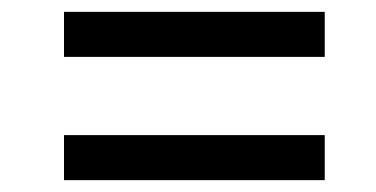

<svg xmlns="http://www.w3.org/2000/svg" viewBox="-20 -502 634 324"><path d="M528 -482V-406H88V-482ZM528 -274V-198H88V-274Z"/></svg>

Font: Amiko
Style: Regular
Weight: 400
Designer: Pablo Impallari, Rodrigo Fuenzalida, Andres Torresi
Foundry: Impallari Type
Version: Version 1.001; ttfautohint (v1.3)